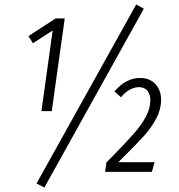

<svg xmlns="http://www.w3.org/2000/svg" viewBox="-20 -767 800 857"><path d="M269 -685 211 -271H165L215 -631L127 -574L107 -606L229 -685ZM588 -747 622 -728 178 70 143 52ZM699 -321Q699 -279 678 -239Q657 -199 623.5 -161.5Q590 -124 527 -62Q527 -62 508 -43H670L658 0H449L455 -42Q455 -42 483 -70Q547 -136 579 -172.5Q611 -209 631 -246Q651 -283 651 -320Q651 -347 637.5 -362.5Q624 -378 601 -378Q558 -378 520 -333L491 -359Q542 -419 605 -419Q649 -419 674 -391.5Q699 -364 699 -321Z"/></svg>

Font: Fira Sans Extra Condensed Light
Style: Italic
Weight: 300
Width: 3
Italic angle: -8°
Designer: Carrois Corporate & Edenspiekermann AG
Foundry: Carrois Corporate GbR & Edenspiekermann AG
Version: Version 4.203